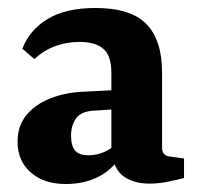

<svg xmlns="http://www.w3.org/2000/svg" viewBox="-20 -453 495 481"><path d="M145 8Q90 8 57 -21Q24 -50 24 -98Q24 -138 46.5 -165Q69 -192 106 -206.5Q143 -221 185 -223L280 -228V-180L219 -176Q184 -175 171 -157Q158 -139 158 -113Q158 -88 168 -76Q178 -64 201 -64Q224 -64 244 -73.5Q264 -83 277 -99L287 -71Q268 -33 231 -12.5Q194 8 145 8ZM36 -331Q54 -378 99.5 -405.5Q145 -433 219 -433Q308 -433 347 -392.5Q386 -352 386 -272V-83Q386 -63 405 -61L441 -56V-7Q426 -3 401.5 2Q377 7 355 7Q317 7 292 -9.5Q267 -26 259 -69V-270Q259 -314 238.5 -331Q218 -348 180 -348Q147 -348 118.5 -337.5Q90 -327 66 -305Z"/></svg>

Font: Yrsa
Style: Regular
Weight: 400
Designer: Anna Giedrys (Yrsa+Rasa design), David Brezina (Yrsa art-direction, Rasa art-direction, design)
Foundry: Rosetta Type Foundry
Version: Version 2.004